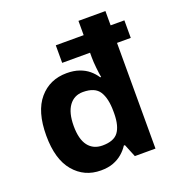

<svg xmlns="http://www.w3.org/2000/svg" viewBox="-138 -873 924 997"><g transform="rotate(-20 324.5 -375.0)"><path d="M251 10Q160 10 102.5 -58Q45 -126 45 -257Q45 -390 103 -458Q161 -526 255 -526Q294 -526 324 -515.5Q354 -505 375.5 -487Q397 -469 412 -446H417Q413 -467 409.5 -500.5Q406 -534 406 -559V-584H252V-681H406V-760H555V-681H631V-584H555V0H441L412 -71H406Q392 -49 370.5 -30.5Q349 -12 320 -1Q291 10 251 10ZM303 -109Q365 -109 390 -142Q415 -175 416 -242V-256Q416 -328 391.5 -366.5Q367 -405 301 -405Q252 -405 224 -366.5Q196 -328 196 -255Q196 -182 224 -145.5Q252 -109 303 -109Z"/></g></svg>

Font: Noto Sans Gurmukhi
Style: Regular
Weight: 400
Designer: Jelle Bosma - Monotype Design Team
Foundry: Monotype Imaging Inc.
Version: Version 2.003